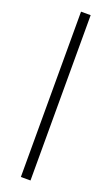

<svg xmlns="http://www.w3.org/2000/svg" viewBox="-145 -761 461 794"><g transform="rotate(20 85.5 -364.0)"><path d="M106.9 -727.5V0H64.5V-727.5Z"/></g></svg>

Font: Inter Display Extra Light
Style: Regular
Weight: 200
Designer: Rasmus Andersson
Foundry: rsms
Version: Version 4.000;git-4fc901f